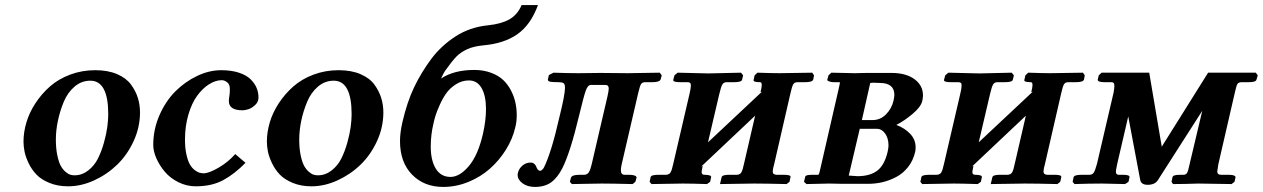

<svg xmlns="http://www.w3.org/2000/svg" viewBox="-20 -718 4933 750"><path d="M271 -33.2Q300.3 -33.2 324.5 -52Q348.6 -70.8 362.5 -98.6Q376.5 -126.5 386 -160.6Q395.5 -194.8 399.2 -222.4Q402.8 -250 402.8 -272Q402.8 -402.8 333 -402.8Q298.3 -402.8 271.2 -379.6Q244.1 -356.4 229 -320.1Q213.9 -283.7 206.1 -245.8Q198.2 -208 198.2 -172.9Q198.2 -137.7 203.9 -111.1Q209.5 -84.5 217.3 -70.3Q225.1 -56.2 235.6 -47.1Q246.1 -38.1 254.4 -35.6Q262.7 -33.2 271 -33.2ZM71.8 -165Q71.8 -201.7 83.3 -240.2Q94.7 -278.8 118.7 -315.2Q142.6 -351.6 175.3 -380.4Q208 -409.2 253.9 -426.5Q299.8 -443.8 352.1 -443.8Q401.4 -443.8 437.3 -428.5Q473.1 -413.1 491.7 -387.7Q510.3 -362.3 518.6 -335.2Q526.9 -308.1 526.9 -278.8Q526.9 -221.2 502.2 -167.2Q477.5 -113.3 438 -75Q398.4 -36.6 347.7 -13.4Q296.9 9.8 246.1 9.8Q205.6 9.8 173.3 -3.4Q141.1 -16.6 122.6 -35.9Q104 -55.2 92 -80.1Q80.1 -105 75.9 -125.7Q71.8 -146.5 71.8 -165Z M744.6 9.8Q709 9.8 676.8 -6.3Q644.5 -22.5 623.8 -47.1Q603 -71.8 590.8 -99.6Q578.6 -127.4 578.6 -151.9Q578.6 -211.9 602.5 -267.1Q626.5 -322.3 664.3 -360.4Q702.1 -398.4 749.5 -421.1Q796.9 -443.8 843.8 -443.8Q883.3 -443.8 912.6 -434.3Q941.9 -424.8 958.3 -408.9Q974.6 -393.1 982.2 -375Q989.7 -356.9 989.7 -336.9Q989.7 -319.8 976.8 -307.9Q963.9 -295.9 950.7 -291.5Q937.5 -287.1 927.7 -287.1Q874 -287.1 874 -323.2Q874 -331.5 876 -342.8Q877.9 -354 877.9 -370.1Q877.9 -388.7 867.2 -396.7Q856.4 -404.8 846.7 -404.8Q821.8 -404.8 796.4 -388.7Q771 -372.6 750 -343.8Q729 -314.9 715.8 -270Q702.6 -225.1 702.6 -172.9Q702.6 -140.1 708 -115.5Q713.4 -90.8 720.9 -77.1Q728.5 -63.5 739 -54.9Q749.5 -46.4 758.3 -43.7Q767.1 -41 775.9 -41Q795.4 -41 833.3 -62.7Q871.1 -84.5 898.9 -116.2L939 -82Q896 -38.1 851.6 -14.2Q807.1 9.8 744.6 9.8Z M1221.7 -33.2Q1251 -33.2 1275.1 -52Q1299.3 -70.8 1313.2 -98.6Q1327.1 -126.5 1336.7 -160.6Q1346.2 -194.8 1349.9 -222.4Q1353.5 -250 1353.5 -272Q1353.5 -402.8 1283.7 -402.8Q1249 -402.8 1221.9 -379.6Q1194.8 -356.4 1179.7 -320.1Q1164.6 -283.7 1156.7 -245.8Q1148.9 -208 1148.9 -172.9Q1148.9 -137.7 1154.5 -111.1Q1160.2 -84.5 1168 -70.3Q1175.8 -56.2 1186.3 -47.1Q1196.8 -38.1 1205.1 -35.6Q1213.4 -33.2 1221.7 -33.2ZM1022.5 -165Q1022.5 -201.7 1033.9 -240.2Q1045.4 -278.8 1069.3 -315.2Q1093.3 -351.6 1126 -380.4Q1158.7 -409.2 1204.6 -426.5Q1250.5 -443.8 1302.7 -443.8Q1352.1 -443.8 1387.9 -428.5Q1423.8 -413.1 1442.4 -387.7Q1460.9 -362.3 1469.2 -335.2Q1477.5 -308.1 1477.5 -278.8Q1477.5 -221.2 1452.9 -167.2Q1428.2 -113.3 1388.7 -75Q1349.1 -36.6 1298.3 -13.4Q1247.6 9.8 1196.8 9.8Q1156.2 9.8 1124 -3.4Q1091.8 -16.6 1073.2 -35.9Q1054.7 -55.2 1042.7 -80.1Q1030.8 -105 1026.6 -125.7Q1022.5 -146.5 1022.5 -165Z M1811.5 -403.8Q1784.7 -403.8 1761.2 -388.9Q1737.8 -374 1723.6 -354.2Q1709.5 -334.5 1697.8 -308.3Q1686 -282.2 1681.2 -266.1Q1676.3 -250 1673.3 -235.8Q1662.6 -191.4 1662.6 -146Q1662.6 -90.8 1682.6 -58.8Q1702.6 -26.9 1739.7 -26.9Q1775.4 -26.9 1811.3 -69.1Q1847.2 -111.3 1866.7 -195.8Q1878.4 -248.5 1878.4 -292Q1878.4 -343.8 1861.3 -373.8Q1844.2 -403.8 1811.5 -403.8ZM1551.8 -240.2Q1570.3 -320.3 1597.9 -377.7Q1625.5 -435.1 1664.6 -487.8Q1703.1 -539.1 1758.8 -575.4Q1814.5 -611.8 1885.7 -619.1Q1938.5 -624.5 1970.2 -642.6Q2001.5 -660.6 2017.6 -698.2H2081.5Q2052.7 -620.1 2000.5 -584Q1949.2 -548.3 1869.6 -541Q1831.5 -537.6 1805.9 -526.1Q1780.3 -514.6 1763.4 -497.6Q1746.6 -480.5 1722.7 -446.8Q1713.4 -435.1 1702.6 -411.1Q1753.4 -444.8 1832.5 -444.8Q1868.7 -444.8 1897.9 -433.8Q1927.2 -422.9 1945.6 -405.5Q1963.9 -388.2 1976.1 -364.5Q1988.3 -340.8 1993.4 -316.9Q1998.5 -293 1998.5 -268.1Q1998.5 -241.2 1992.7 -220.2Q1982.4 -175.3 1956.3 -133.3Q1930.2 -91.3 1893.8 -59.1Q1857.4 -26.9 1809.6 -7.3Q1761.7 12.2 1711.4 12.2Q1636.7 12.2 1589.6 -35.9Q1542.5 -84 1542.5 -167Q1542.5 -199.2 1551.8 -240.2Z M2053.2 -83Q2061.5 -83 2067.1 -77.9Q2072.8 -72.8 2074.7 -66.9Q2076.7 -61 2080.6 -55.9Q2084.5 -50.8 2090.3 -50.8Q2092.3 -50.8 2094.7 -52.5Q2097.2 -54.2 2098.9 -55.9Q2100.6 -57.6 2102.1 -59.6L2104 -62Q2133.8 -121.6 2165 -259.8Q2187 -348.1 2187 -375Q2187 -389.2 2181.4 -393.1Q2175.8 -397 2161.1 -397Q2137.2 -397 2128.7 -398.9Q2120.1 -400.9 2120.1 -407.2Q2120.1 -409.2 2121.1 -411.1L2124 -424.8L2142.1 -434.1Q2200.2 -432.1 2240.2 -432.1L2325.2 -433.1Q2390.1 -432.1 2432.1 -432.1L2557.1 -434.1L2564.9 -423.8L2561 -409.2Q2558.1 -397 2529.3 -397H2501Q2488.8 -397 2484.1 -389.6Q2479.5 -382.3 2473.1 -355L2408.2 -75.2Q2405.3 -62 2405.3 -53.2Q2405.3 -35.2 2419.9 -35.2H2439Q2451.7 -35.2 2459.7 -32Q2467.8 -28.8 2466.3 -22.9L2461.9 -7.8L2451.2 1Q2370.1 -1 2330.1 -1L2213.9 1L2206.1 -7.8L2210 -22.9Q2212.9 -35.2 2243.2 -35.2H2261.2Q2273.4 -35.2 2279.8 -44.7Q2286.1 -54.2 2291 -75.2L2353 -341.8Q2357.9 -363.8 2357.9 -372.1Q2357.9 -386.2 2345.2 -386.2H2288.1Q2275.9 -386.2 2268.1 -363.8Q2260.3 -342.3 2242.2 -267.1Q2208 -123.5 2177.2 -62Q2158.2 -24.4 2133.3 -6.1Q2108.4 12.2 2069.3 12.2Q2040.5 12.2 2021.2 -2Q2002 -16.1 2002 -35.2Q2002 -36.1 2002.4 -38.6Q2002.9 -41 2002.9 -42Q2006.8 -59.1 2020.5 -71Q2034.2 -83 2053.2 -83Z M2747.6 -431.2 2874.5 -434.1 2882.8 -423.8 2878.9 -407.2Q2877.4 -397 2848.6 -397H2818.8Q2807.1 -397 2801.8 -388.2Q2796.4 -379.4 2789.6 -350.1L2745.6 -162.1L2956.5 -359.9L2950.7 -357.9Q2955.6 -376.5 2955.6 -386.2Q2955.6 -397 2948.7 -397Q2920.9 -397 2923.8 -405.8L2927.7 -423.8L2939 -434.1Q2997.1 -432.1 3024.9 -432.1L3152.8 -434.1L3159.7 -423.8L3156.7 -407.2Q3153.3 -397 3125.5 -397H3095.7Q3083.5 -397 3078.6 -388.7Q3073.7 -380.9 3066.9 -350.1L3004.9 -80.1Q2998.5 -57.1 2998.5 -48.8Q2998.5 -42 3001.7 -39.1Q3004.9 -36.1 3012.7 -35.2H3042.5Q3070.8 -35.2 3067.9 -25.9L3064 -7.8L3052.7 1Q2969.7 -1 2925.8 -1L2792.5 1L2798.8 -25.9Q2801.3 -35.2 2827.6 -35.2H2857.9Q2870.6 -35.6 2876 -44.7Q2881.3 -53.7 2886.7 -80.1L2929.7 -266.1L2719.7 -67.9L2724.6 -69.8V-67.9Q2720.7 -50.3 2720.7 -45.9Q2720.7 -35.2 2731.9 -35.2Q2746.1 -35.2 2752.4 -32.7Q2758.8 -30.3 2757.8 -25.9L2753.9 -7.8L2741.7 1Q2678.7 -1 2647.9 -1L2524.9 1L2517.6 -7.8L2521.5 -25.9Q2522.9 -35.2 2551.8 -35.2H2580.6Q2593.8 -35.6 2599.1 -44.2Q2604.5 -52.7 2609.9 -78.1L2672.9 -349.1Q2678.7 -373 2678.7 -383.8Q2678.7 -391.6 2675.5 -394.3Q2672.4 -397 2664.6 -397H2635.7Q2608.4 -397 2609.9 -405.8L2614.7 -423.8L2627 -434.1Z M3346.7 -249H3388.7Q3418.9 -249 3440.9 -271.2Q3462.9 -293.5 3470.2 -324.2Q3473.6 -339.8 3473.6 -347.2Q3473.6 -394 3416.5 -394Q3409.7 -394 3401.9 -394.5Q3394 -395 3392.6 -395Q3390.6 -395 3386.2 -394.5Q3381.8 -394 3379.4 -394ZM3338.4 -214.8 3295.4 -32.2Q3325.7 -29.8 3329.6 -29.8Q3378.4 -29.8 3406.7 -51.3Q3435.1 -72.8 3447.3 -125Q3450.7 -140.6 3450.7 -149.9Q3450.7 -178.2 3437.5 -196.5Q3424.3 -214.8 3405.3 -214.8ZM3130.4 1 3120.6 -7.8 3125.5 -27.8Q3127 -35.2 3151.4 -35.2H3176.3Q3180.2 -37.1 3183.6 -55.2L3256.3 -372.1L3260.3 -390.6Q3261.2 -394 3260.3 -397H3236.3Q3230.5 -397 3224.4 -398.4Q3218.3 -399.9 3214.6 -402.1Q3210.9 -404.3 3211.4 -405.8L3216.3 -423.8L3227.5 -434.1L3319.3 -432.1Q3326.7 -432.1 3342.3 -432.6Q3357.9 -433.1 3365.2 -433.1H3462.4Q3519 -433.1 3552.2 -408.7Q3585.4 -384.3 3585.4 -345.2Q3585.4 -335 3582.5 -323.2Q3577.1 -300.3 3544.9 -273.2Q3512.7 -246.1 3481.4 -230Q3514.2 -217.8 3535.4 -195.3Q3556.6 -172.9 3556.6 -143.1Q3556.6 -129.9 3554.7 -124Q3546.9 -90.3 3526.9 -65.2Q3506.8 -40 3480.5 -26.4Q3454.1 -12.7 3427 -6.3Q3399.9 0 3372.6 0H3266.6L3219.2 -1Q3206.5 -0.5 3174.8 0Q3143.1 0.5 3130.4 1Z M3805.2 -431.2 3932.1 -434.1 3940.4 -423.8 3936.5 -407.2Q3935.1 -397 3906.2 -397H3876.5Q3864.7 -397 3859.4 -388.2Q3854 -379.4 3847.2 -350.1L3803.2 -162.1L4014.2 -359.9L4008.3 -357.9Q4013.2 -376.5 4013.2 -386.2Q4013.2 -397 4006.3 -397Q3978.5 -397 3981.4 -405.8L3985.4 -423.8L3996.6 -434.1Q4054.7 -432.1 4082.5 -432.1L4210.4 -434.1L4217.3 -423.8L4214.4 -407.2Q4210.9 -397 4183.1 -397H4153.3Q4141.1 -397 4136.2 -388.7Q4131.3 -380.9 4124.5 -350.1L4062.5 -80.1Q4056.2 -57.1 4056.2 -48.8Q4056.2 -42 4059.3 -39.1Q4062.5 -36.1 4070.3 -35.2H4100.1Q4128.4 -35.2 4125.5 -25.9L4121.6 -7.8L4110.4 1Q4027.3 -1 3983.4 -1L3850.1 1L3856.4 -25.9Q3858.9 -35.2 3885.3 -35.2H3915.5Q3928.2 -35.6 3933.6 -44.7Q3939 -53.7 3944.3 -80.1L3987.3 -266.1L3777.3 -67.9L3782.2 -69.8V-67.9Q3778.3 -50.3 3778.3 -45.9Q3778.3 -35.2 3789.6 -35.2Q3803.7 -35.2 3810.1 -32.7Q3816.4 -30.3 3815.4 -25.9L3811.5 -7.8L3799.3 1Q3736.3 -1 3705.6 -1L3582.5 1L3575.2 -7.8L3579.1 -25.9Q3580.6 -35.2 3609.4 -35.2H3638.2Q3651.4 -35.6 3656.7 -44.2Q3662.1 -52.7 3667.5 -78.1L3730.5 -349.1Q3736.3 -373 3736.3 -383.8Q3736.3 -391.6 3733.2 -394.3Q3730 -397 3722.2 -397H3693.4Q3666 -397 3667.5 -405.8L3672.4 -423.8L3684.6 -434.1Z M4283.2 -434.1H4469.2L4518.1 -145L4699.2 -434.1H4885.3L4893.1 -423.8L4888.2 -407.2Q4886.2 -397 4858.9 -397H4831.1Q4818.4 -397 4814 -390.4Q4809.6 -383.8 4804.2 -358.9L4739.3 -77.1Q4734.9 -49.8 4734.9 -48.8Q4734.9 -35.2 4750 -35.2H4780.3Q4793.9 -35.2 4800.5 -32.2Q4807.1 -29.3 4806.2 -24.9L4802.2 -7.8L4791 1L4661.1 -1Q4605.5 1 4562 1L4556.2 -7.8L4560.1 -25.9Q4561.5 -35.2 4588.9 -35.2H4602.1Q4612.8 -35.2 4617.2 -43Q4621.6 -50.8 4627 -77.1L4676.3 -285.2L4502.9 -14.2Q4491.2 3.9 4462.9 3.9Q4438.5 3.9 4434.1 -14.2L4387.2 -263.2L4344.2 -78.1Q4338.9 -52.2 4338.9 -47.9Q4338.9 -35.2 4350.1 -35.2H4367.2Q4393.6 -35.2 4392.1 -25.9L4388.2 -7.8L4375 1L4284.2 -1Q4236.8 -1 4177.2 1L4169.9 -7.8L4173.8 -25.9Q4176.3 -35.2 4205.1 -35.2H4234.9Q4246.6 -35.2 4252.2 -43.2Q4257.8 -51.3 4265.1 -78.1L4330.1 -356.9Q4333 -374 4333 -381.8Q4333 -390.6 4330.3 -393.8Q4327.6 -397 4321.3 -397H4292Q4279.8 -397 4273.4 -399.9Q4267.1 -402.8 4268.1 -407.2L4272 -423.8Z"/></svg>

Font: Linux Libertine G
Style: Bold Italic
Weight: 700
Italic angle: -11.5°
Designer: Philipp H. Poll
Foundry: Philipp H. Poll
Version: Version 4.1.0